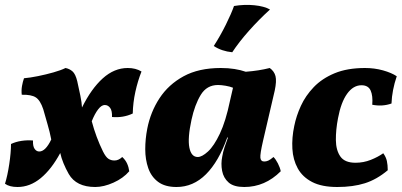

<svg xmlns="http://www.w3.org/2000/svg" viewBox="-44 -739 1610 768"><path d="M0 -163Q19 -172 42 -175.5Q65 -179 88 -177Q87 -154 94.5 -143.5Q102 -133 113 -133Q138 -133 161 -181Q155 -212 146 -242.5Q137 -273 129 -302Q117 -338 99 -349.5Q81 -361 43 -360Q41 -378 44 -395Q47 -412 52 -426Q76 -428 108 -434.5Q140 -441 170 -449.5Q200 -458 218 -467Q234 -464 246 -453.5Q258 -443 265 -414Q272 -383 277.5 -356Q283 -329 284 -309Q321 -384 367 -425.5Q413 -467 467 -467Q499 -467 522 -453Q507 -415 497.5 -372Q488 -329 487 -285Q449 -267 404 -271Q405 -296 396.5 -307.5Q388 -319 375 -319Q362 -319 348.5 -301.5Q335 -284 323 -254Q340 -190 368 -133Q379 -111 389.5 -104Q400 -97 414 -97Q430 -97 445 -111Q458 -99 464.5 -84.5Q471 -70 473 -54Q449 -26 410 -8.5Q371 9 337 9Q261 9 231 -43Q219 -64 210 -86Q201 -108 197 -127Q162 -62 119 -26.5Q76 9 26 9Q-6 9 -24 -4Q-14 -36 -7 -82.5Q0 -129 0 -163Z M1035 -467Q1053 -454 1058 -434.5Q1063 -415 1055 -377L1008 -175Q996 -123 997.5 -108Q999 -93 1013 -93Q1021 -93 1029 -96.5Q1037 -100 1050 -111Q1059 -102 1067.5 -85.5Q1076 -69 1079 -54Q1016 9 933 9Q891 9 870.5 -9Q850 -27 844.5 -55.5Q839 -84 845 -113Q848 -131 854 -149.5Q860 -168 868 -189H865Q831 -93 780 -42Q729 9 662 9Q616 9 588.5 -11.5Q561 -32 549 -66.5Q537 -101 537 -142Q537 -183 545 -224Q558 -291 594 -346Q630 -401 690.5 -434Q751 -467 839 -467Q869 -467 894 -463Q919 -459 939 -452Q992 -456 1035 -467ZM722 -260Q706 -186 713.5 -148.5Q721 -111 747 -111Q764 -111 788 -133Q812 -155 835.5 -204.5Q859 -254 876 -336L888 -388Q876 -393 858.5 -396Q841 -399 828 -399Q783 -399 759 -359.5Q735 -320 722 -260ZM892 -715Q934 -722 973.5 -718Q1013 -714 1036 -701Q991 -660 951.5 -615.5Q912 -571 885 -530Q843 -534 811 -555Q837 -595 859.5 -640.5Q882 -686 892 -715Z M1305 9Q1243 9 1204.5 -11Q1166 -31 1147 -65.5Q1128 -100 1125.5 -144Q1123 -188 1133 -235Q1141 -275 1159.5 -315.5Q1178 -356 1211 -390.5Q1244 -425 1294.5 -446Q1345 -467 1416 -467Q1454 -467 1488 -457.5Q1522 -448 1543 -434Q1524 -378 1522 -325Q1486 -312 1445 -320Q1448 -356 1438.5 -377Q1429 -398 1402 -398Q1369 -398 1344.5 -364Q1320 -330 1308 -266Q1299 -219 1299.5 -178.5Q1300 -138 1317.5 -113Q1335 -88 1378 -88Q1410 -88 1439 -99.5Q1468 -111 1489 -126Q1500 -111 1503.5 -95Q1507 -79 1507 -58Q1463 -21 1415.5 -6Q1368 9 1305 9Z"/></svg>

Font: Vollkorn ExtraBold
Style: Italic
Weight: 800
Italic angle: -11°
Designer: Friedrich Althausen
Foundry: Friedrich Althausen
Version: Version 5.000; ttfautohint (v1.8.3)